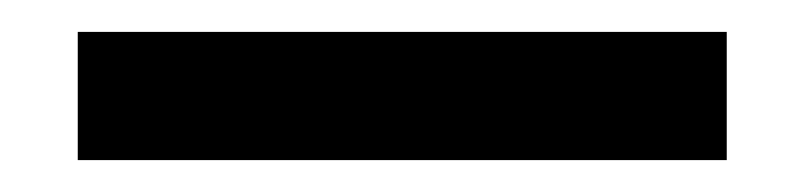

<svg xmlns="http://www.w3.org/2000/svg" viewBox="-20 -367 507 121"><path d="M438 -266.1V-346.9H29V-266.1Z"/></svg>

Font: Novoposelensky
Style: Regular
Weight: 400
Designer: Sasha Pavljenko
Version: Version 1.002;Fontself Maker 3.5.4